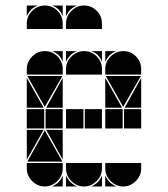

<svg xmlns="http://www.w3.org/2000/svg" viewBox="-20 -677 608 695"><path d="M284 -492Q311 -492 330 -473Q349 -454 349 -427V-407H219V-427Q219 -453 238.5 -472.5Q258 -492 284 -492ZM142 -492Q169 -492 188 -473Q207 -454 207 -427V-407H77V-427Q77 -453 96.5 -472.5Q116 -492 142 -492ZM426 -492Q453 -492 472 -473Q491 -454 491 -427V-407H361V-427Q361 -453 380.5 -472.5Q400 -492 426 -492ZM426 -2Q400 -2 380.5 -21.5Q361 -41 361 -67V-87H491V-67Q491 -41 471.5 -21.5Q452 -2 426 -2ZM142 -2Q116 -2 96.5 -21.5Q77 -41 77 -67V-87H207V-67Q207 -41 187.5 -21.5Q168 -2 142 -2ZM284 -2Q258 -2 238.5 -21.5Q219 -41 219 -67V-87H349V-67Q349 -41 329.5 -21.5Q310 -2 284 -2ZM79 -92 142 -205 206 -92ZM206 -402 142 -290 79 -402ZM490 -402 426 -290 363 -402ZM282 -212H219V-282H282ZM424 -212H361V-282H424ZM140 -212H77V-282H140ZM349 -212H287V-282H349ZM491 -212H429V-282H491ZM207 -212H145V-282H207ZM77 -287V-395L138 -287ZM361 -287V-395L422 -287ZM77 -207H138L77 -99ZM207 -287H147L207 -395ZM207 -207V-99L147 -207ZM491 -287H431L491 -395ZM219 -42Q231 -14 259 -2H219ZM361 -42Q373 -14 401 -2H361ZM361 -492H401Q387 -487 377 -477Q367 -467 361 -453ZM310 -2Q324 -8 334 -18Q344 -28 349 -42V-2ZM168 -2Q182 -8 192 -18Q202 -28 207 -42V-2ZM219 -492H259Q245 -487 235 -477Q225 -467 219 -453ZM349 -492V-453Q339 -482 310 -492ZM207 -492V-453Q197 -482 168 -492ZM284 -657Q311 -657 330 -638Q349 -619 349 -592V-572H219V-592Q219 -618 238.5 -637.5Q258 -657 284 -657ZM142 -657Q169 -657 188 -638Q207 -619 207 -592V-572H77V-592Q77 -618 96.5 -637.5Q116 -657 142 -657ZM219 -657H259Q245 -652 235 -642Q225 -632 219 -618ZM77 -657H117Q103 -652 93 -642Q83 -632 77 -618ZM207 -657V-618Q197 -647 168 -657Z"/></svg>

Font: CAT DyFa
Style: Regular
Weight: 400
Designer: Peter Wiegel
Foundry: Peter Wiegel
Version: Version 1.001; ttfautohint (v1.3)